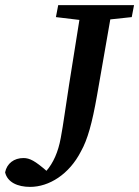

<svg xmlns="http://www.w3.org/2000/svg" viewBox="-57 -683 545 752"><path d="M162 -616 254 -605C239 -513 226 -431 214 -354C198 -253 192 -201 181 -143C171 -87 151 -44 125 -14C81 -52 60 -64 35 -64C-2 -64 -30 -43 -37 -8C-28 31 12 49 61 49C135 49 214 0 260 -90C286 -136 304 -201 323 -309L375 -607L459 -616L468 -663H171Z"/></svg>

Font: Source Serif Pro Semibold
Style: Italic
Weight: 600
Italic angle: -12°
Designer: Frank Grießhammer
Foundry: Adobe Systems Incorporated
Version: Version 3.001;hotconv 1.0.111;makeotfexe 2.5.65597